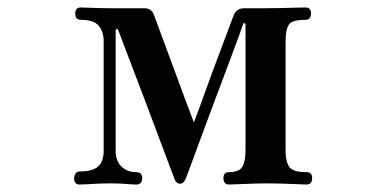

<svg xmlns="http://www.w3.org/2000/svg" viewBox="-20 -493 1040 513"><path d="M193 0Q178 0 178 -17Q178 -24 182 -29.5Q186 -35 193 -35Q228 -35 242.5 -48.5Q257 -62 257 -90V-383Q257 -408 244 -424Q231 -440 196 -440Q181 -440 181 -457Q181 -473 196 -473Q207 -473 228 -472Q249 -471 275 -471H364Q376 -471 382 -466.5Q388 -462 391 -454Q393 -449 402 -424.5Q411 -400 424 -365Q437 -330 451 -292Q465 -254 477.5 -220Q490 -186 498 -166Q506 -186 518 -219.5Q530 -253 544 -291Q558 -329 571 -363.5Q584 -398 593 -422Q602 -446 604 -451Q611 -471 633 -471H691Q709 -471 730.5 -471.5Q752 -472 770.5 -472.5Q789 -473 796 -473Q811 -473 811 -457Q811 -440 796 -440Q759 -440 751 -426Q743 -412 743 -383V-90Q743 -62 752.5 -47.5Q762 -33 799 -33Q814 -33 814 -17Q814 0 799 0Q792 0 772.5 -1Q753 -2 731 -2.5Q709 -3 691 -3Q665 -3 634 -1.5Q603 0 592 0Q577 0 577 -17Q577 -33 592 -33Q619 -33 627.5 -47.5Q636 -62 636 -92V-427Q636 -431 633 -431Q630 -431 629 -428Q629 -426 618 -396Q607 -366 590 -320.5Q573 -275 553.5 -223.5Q534 -172 517 -125.5Q500 -79 488.5 -48Q477 -17 475 -13Q470 -2 461 -2Q452 -2 447 -13Q446 -15 435 -44.5Q424 -74 407 -119Q390 -164 371 -215Q352 -266 334.5 -311Q317 -356 306.5 -384.5Q296 -413 295 -414Q294 -416 291.5 -415.5Q289 -415 289 -412V-91Q289 -62 305 -47.5Q321 -33 344 -33Q360 -33 360 -17Q360 0 344 0Q334 0 317.5 -1.5Q301 -3 275 -3Q249 -3 226.5 -1.5Q204 0 193 0Z"/></svg>

Font: Zen Old Mincho Black
Style: Regular
Weight: 900
Designer: Yoshimichi Ohira
Foundry: Positype
Version: Version 1.001